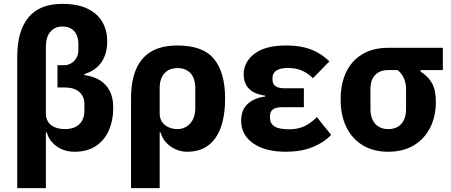

<svg xmlns="http://www.w3.org/2000/svg" viewBox="-20 -772 2330 992"><path d="M69 200V-478Q69 -612 127 -682Q185 -752 301 -752Q383 -752 434.5 -726Q486 -700 510 -656.5Q534 -613 534 -560Q534 -515 520.5 -481Q507 -447 480.5 -424Q454 -401 416 -389V-384Q463 -378 496.5 -357Q530 -336 547.5 -301Q565 -266 565 -217Q565 -150 542.5 -98.5Q520 -47 475.5 -17.5Q431 12 365 12Q311 12 272 -16.5Q233 -45 222 -88H217V200ZM277 -320V-435H310Q331 -435 348 -445Q365 -455 375 -473Q385 -491 385 -514V-544Q385 -571 376 -591.5Q367 -612 348.5 -623.5Q330 -635 301 -635Q264 -635 240.5 -608Q217 -581 217 -531V-185Q217 -160 229 -142Q241 -124 263.5 -114.5Q286 -105 316 -105Q347 -105 369.5 -116Q392 -127 404 -148.5Q416 -170 416 -200V-234Q416 -274 389.5 -297Q363 -320 316 -320Z M657 200V-263Q657 -352 682.5 -413Q708 -474 761 -505.5Q814 -537 897 -537Q1029 -537 1086 -467Q1143 -397 1143 -263Q1143 -130 1093 -59Q1043 12 948 12Q899 12 860 -16.5Q821 -45 810 -88H805V200ZM897 -105Q935 -105 962 -133.5Q989 -162 989 -217V-316Q989 -366 965 -393Q941 -420 897 -420Q854 -420 829.5 -393Q805 -366 805 -316V-185Q805 -160 817.5 -142Q830 -124 851 -114.5Q872 -105 897 -105Z M1617 -167 1691 -75Q1653 -35 1594 -11.5Q1535 12 1456 12Q1350 12 1288 -31.5Q1226 -75 1226 -148Q1226 -204 1259.5 -235Q1293 -266 1350 -273V-278Q1293 -286 1266 -314Q1239 -342 1239 -388Q1239 -452 1295 -494.5Q1351 -537 1457 -537Q1508 -537 1548 -528Q1588 -519 1621 -500.5Q1654 -482 1682 -455L1597 -368Q1580 -385 1560 -397Q1540 -409 1517 -415Q1494 -421 1468 -421Q1428 -421 1408 -407.5Q1388 -394 1388 -371V-361Q1388 -338 1403.5 -327Q1419 -316 1447 -316H1550V-218H1434Q1406 -218 1390.5 -207Q1375 -196 1375 -173V-162Q1375 -134 1398 -119Q1421 -104 1474 -104Q1520 -104 1554 -120.5Q1588 -137 1617 -167Z M2268 -410H2153V-402Q2192 -378 2212 -342Q2232 -306 2232 -247Q2232 -171 2202.5 -112.5Q2173 -54 2118 -21Q2063 12 1986 12Q1909 12 1854 -21.5Q1799 -55 1769.5 -115.5Q1740 -176 1740 -257Q1740 -342 1769.5 -401.5Q1799 -461 1854 -493Q1909 -525 1986 -525H2268ZM2034 -410H1986Q1943 -410 1918.5 -385Q1894 -360 1894 -310V-209Q1894 -160 1918.5 -132.5Q1943 -105 1986 -105Q2030 -105 2054 -132.5Q2078 -160 2078 -209V-310Q2078 -343 2066.5 -368.5Q2055 -394 2034 -410Z"/></svg>

Font: IBM Plex Sans Var
Style: Regular
Weight: 400
Designer: Mike Abbink, Paul van der Laan, Pieter van Rosmalen
Foundry: Bold Monday
Version: Version 3.000